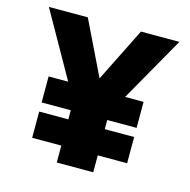

<svg xmlns="http://www.w3.org/2000/svg" viewBox="-97 -739 825 834"><g transform="rotate(15 315.5 -322.0)"><path d="M187 -352 22 -644H197L315 -401L436 -644H609L443 -352H526V-235H394V-194H526V-76H394V0H230V-76H99V-194H230V-235H99V-352Z"/></g></svg>

Font: Amaranth
Style: Bold
Weight: 700
Designer: Gesine Todt
Foundry: Gesine Todt
Version: Version 1.001